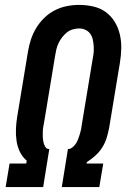

<svg xmlns="http://www.w3.org/2000/svg" viewBox="-20 -763 540 783"><path d="M3 0 19 -96H87L89 -108Q71 -123 61 -144Q51 -165 47.5 -188.5Q44 -212 45 -237Q46 -262 50 -286L94 -552Q98 -577 106 -601.5Q114 -626 127.5 -648.5Q141 -671 160.5 -690Q180 -709 203.5 -721Q227 -733 252.5 -738Q278 -743 303 -743Q332 -743 360.5 -736.5Q389 -730 411 -714Q433 -698 447.5 -674.5Q462 -651 468.5 -623.5Q475 -596 474.5 -566.5Q474 -537 469 -507L425 -241Q421 -221 415 -201Q409 -181 397.5 -162.5Q386 -144 369 -128.5Q352 -113 334 -102L333 -96H401L385 0H232L257 -155Q267 -155 276 -162.5Q285 -170 290.5 -179Q296 -188 299.5 -198Q303 -208 306 -217.5Q309 -227 311 -237Q313 -247 314 -257L358 -523Q361 -537 362 -550.5Q363 -564 362 -577Q361 -590 358 -603Q355 -616 347.5 -626Q340 -636 328 -641.5Q316 -647 303 -647Q290 -647 276.5 -643Q263 -639 252.5 -630.5Q242 -622 233.5 -611Q225 -600 219 -587.5Q213 -575 210 -562.5Q207 -550 205 -537L161 -271Q159 -260 157 -249Q155 -238 154.5 -227Q154 -216 154.5 -205Q155 -194 157 -184Q159 -174 164.5 -164.5Q170 -155 181 -155L156 0Z"/></svg>

Font: Iosevka Oblique
Style: Bold
Weight: 700
Italic angle: -9°
Monospace: yes
Designer: Belleve Invis
Foundry: Belleve Invis
Version: Version 32.5.0; ttfautohint (v1.8.4)